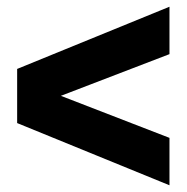

<svg xmlns="http://www.w3.org/2000/svg" viewBox="-20 -609 555 571"><path d="M31 -243V-404L484 -589V-448L161 -324L484 -199V-58Z"/></svg>

Font: Trueno
Style: ExBd
Weight: 800
Designer: Julieta Ulanovsky
Foundry: Julieta Ulanovsky
Version: Version 3.001b